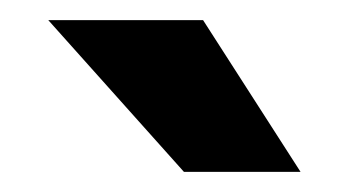

<svg xmlns="http://www.w3.org/2000/svg" viewBox="-20 -770 351 191"><path d="M28 -750 163 -599H279L182 -750Z"/></svg>

Font: Asimov Pro
Style: Bd
Weight: 700
Designer: Google
Version: Version 2.000980; 2014